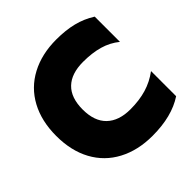

<svg xmlns="http://www.w3.org/2000/svg" viewBox="-192 -863 1027 1027"><g transform="rotate(-45 322.0 -349.5)"><path d="M20 -349Q20 -461 64.5 -543.5Q109 -626 192 -670Q275 -714 385 -714Q456 -714 512 -700Q568 -686 617 -655V-464Q575 -498 522.5 -513Q470 -528 402 -528Q313 -528 266.5 -483Q220 -438 220 -349Q220 -260 267.5 -214.5Q315 -169 402 -169Q469 -169 523 -185Q577 -201 624 -236V-46Q532 15 385 15Q275 15 192 -29Q109 -73 64.5 -155Q20 -237 20 -349Z"/></g></svg>

Font: Readiness ExtraBold
Style: Regular
Weight: 800
Designer: Katatrad Team
Foundry: CadsonDemak
Version: Version 1.00;January 16, 2020;FontCreator 12.0.0.2550 64-bit